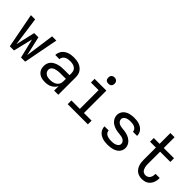

<svg xmlns="http://www.w3.org/2000/svg" viewBox="148 -1715 2703 2703"><g transform="rotate(45 1500.0 -363.5)"><path d="M147 0 47 -520H131L192 -86L258 -374H342L408 -86L469 -520H553L453 0H370L300 -289L230 0Z M851 8Q830 8 808.5 5Q787 2 767 -6Q747 -14 730 -27.5Q713 -41 701.5 -59Q690 -77 685 -98Q680 -119 680 -141Q680 -169 689 -195.5Q698 -222 717 -242Q736 -262 760.5 -274.5Q785 -287 812 -294.5Q839 -302 866.5 -304.5Q894 -307 921 -307H1029V-347Q1029 -363 1025 -379Q1021 -395 1012 -408Q1003 -421 989.5 -430.5Q976 -440 961 -445Q946 -450 930 -452Q914 -454 898 -454Q876 -454 854.5 -450.5Q833 -447 813.5 -436.5Q794 -426 781.5 -407Q769 -388 769 -366H686Q686 -391 694.5 -415Q703 -439 718.5 -458.5Q734 -478 755 -492Q776 -506 799.5 -514Q823 -522 848 -525Q873 -528 898 -528Q925 -528 951.5 -524.5Q978 -521 1002.5 -511.5Q1027 -502 1048.5 -486Q1070 -470 1085 -448Q1100 -426 1106 -400Q1112 -374 1112 -347V0H1029V-90Q1018 -66 998.5 -46.5Q979 -27 955 -14.5Q931 -2 904.5 3Q878 8 851 8ZM882 -65Q900 -65 918 -68Q936 -71 953 -77Q970 -83 985 -94Q1000 -105 1010.5 -120Q1021 -135 1025 -153Q1029 -171 1029 -189V-234H921Q905 -234 888 -233Q871 -232 855 -228.5Q839 -225 823 -220Q807 -215 793 -205.5Q779 -196 771 -181Q763 -166 763 -150Q763 -129 774 -111Q785 -93 802.5 -82.5Q820 -72 840.5 -68.5Q861 -65 882 -65Z M1299 0V-74H1467V-447H1315V-520H1549V-74H1701V0ZM1500 -608Q1487 -608 1475 -611.5Q1463 -615 1454 -624Q1445 -633 1441.5 -645Q1438 -657 1438 -670Q1438 -683 1441.5 -695Q1445 -707 1454 -716Q1463 -725 1475 -729Q1487 -733 1500 -733Q1513 -733 1525 -729Q1537 -725 1546 -716Q1555 -707 1559 -695Q1563 -683 1563 -670Q1563 -657 1559 -645Q1555 -633 1546 -624Q1537 -615 1525 -611.5Q1513 -608 1500 -608Z M2099 8Q2074 8 2050 5.5Q2026 3 2002.5 -4Q1979 -11 1957.5 -23.5Q1936 -36 1920 -54.5Q1904 -73 1895 -96.5Q1886 -120 1886 -144V-146H1969Q1969 -132 1975 -118.5Q1981 -105 1992 -95.5Q2003 -86 2016 -80.5Q2029 -75 2042.5 -71.5Q2056 -68 2070.5 -67Q2085 -66 2099 -66Q2113 -66 2126.5 -66.5Q2140 -67 2153.5 -70Q2167 -73 2180 -78Q2193 -83 2204 -91.5Q2215 -100 2222 -112.5Q2229 -125 2229 -138Q2229 -157 2217.5 -173.5Q2206 -190 2189.5 -199Q2173 -208 2154 -212Q2135 -216 2116 -217.5Q2097 -219 2078 -221.5Q2059 -224 2040.5 -228.5Q2022 -233 2004.5 -240Q1987 -247 1970.5 -257Q1954 -267 1940.5 -280.5Q1927 -294 1917 -310Q1907 -326 1901.5 -344.5Q1896 -363 1896 -383Q1896 -406 1904.5 -428.5Q1913 -451 1928.5 -468.5Q1944 -486 1965 -498Q1986 -510 2008.5 -516.5Q2031 -523 2054.5 -525.5Q2078 -528 2101 -528Q2125 -528 2148.5 -525.5Q2172 -523 2195 -515.5Q2218 -508 2238.5 -495.5Q2259 -483 2274.5 -465Q2290 -447 2298 -424Q2306 -401 2306 -378V-375H2223V-376Q2223 -397 2210.5 -413.5Q2198 -430 2180 -439Q2162 -448 2141.5 -451Q2121 -454 2101 -454Q2088 -454 2075 -453Q2062 -452 2049 -449.5Q2036 -447 2023.5 -441.5Q2011 -436 2001 -428Q1991 -420 1985 -407.5Q1979 -395 1979 -382Q1979 -363 1990 -346.5Q2001 -330 2018 -321Q2035 -312 2053.5 -308Q2072 -304 2091 -302.5Q2110 -301 2129 -298.5Q2148 -296 2166.5 -291.5Q2185 -287 2203 -280Q2221 -273 2237 -263Q2253 -253 2267 -239.5Q2281 -226 2291 -210Q2301 -194 2306.5 -175.5Q2312 -157 2312 -138Q2312 -114 2303 -91Q2294 -68 2277.5 -50.5Q2261 -33 2239 -21.5Q2217 -10 2194 -3.5Q2171 3 2147 5.5Q2123 8 2099 8Z M2780 8Q2754 8 2729 1.5Q2704 -5 2683 -19.5Q2662 -34 2647 -56Q2632 -78 2623.5 -102Q2615 -126 2612 -151.5Q2609 -177 2609 -203V-446H2493V-520H2609V-735H2692V-520H2896V-447H2692V-203Q2692 -188 2693 -172.5Q2694 -157 2698 -142.5Q2702 -128 2708.5 -113.5Q2715 -99 2725 -88Q2735 -77 2750 -71.5Q2765 -66 2780 -66Q2800 -66 2818 -74.5Q2836 -83 2847 -99.5Q2858 -116 2862.5 -135.5Q2867 -155 2867 -175V-181H2950V-171Q2950 -148 2945.5 -125Q2941 -102 2931 -80.5Q2921 -59 2905.5 -41.5Q2890 -24 2869.5 -12.5Q2849 -1 2826 3.5Q2803 8 2780 8Z"/></g></svg>

Font: Iosevka Fixed Extended
Style: Regular
Weight: 400
Width: 7
Monospace: yes
Designer: Belleve Invis
Foundry: Belleve Invis
Version: Version 24.1.1; ttfautohint (v1.8.4)